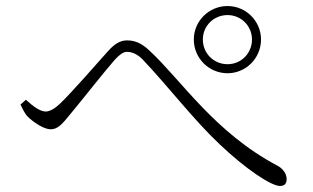

<svg xmlns="http://www.w3.org/2000/svg" viewBox="-20 -695 1040 637"><path d="M623 -564C623 -502 673 -452 735 -452C796 -452 846 -502 846 -564C846 -625 796 -675 735 -675C673 -675 623 -625 623 -564ZM653 -564C653 -609 689 -645 735 -645C780 -645 816 -609 816 -564C816 -518 780 -482 735 -482C689 -482 653 -518 653 -564ZM48 -348C55 -334 62 -318 72 -308C91 -289 126 -266 148 -266C172 -266 187 -284 213 -316C253 -364 325 -456 361 -497C377 -514 389 -523 401 -523C416 -523 434 -517 453 -498C541 -405 622 -298 708 -217C793 -136 879 -78 909 -78C925 -78 931 -87 931 -101C931 -119 918 -136 901 -145C691 -256 581 -430 476 -527C447 -555 423 -561 401 -561C378 -561 359 -548 340 -527C299 -482 222 -392 178 -350C162 -335 145 -325 132 -325C113 -325 90 -342 66 -364Z"/></svg>

Font: Noto Serif CJK HK ExtraLight
Style: Regular
Weight: 200
Designer: Ryoko NISHIZUKA 西塚涼子 (kana & ideographs); Frank Grießhammer (Latin, Greek & Cyrillic); Wenlong ZHANG 张文龙 (bopomofo); San
Foundry: Adobe
Version: Version 2.001;hotconv 1.1.0;makeotfexe 2.6.0